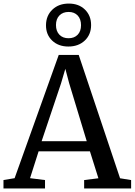

<svg xmlns="http://www.w3.org/2000/svg" viewBox="-28 -1057 756 1077"><path d="M54 -57.5 301.5 -749H413.5L645.5 -57L707.5 -47V0H444V-47L524 -57L476.5 -208H188.5L140.5 -57.5L224.5 -47V0H-8.5V-47ZM458.5 -265 360 -590 338.5 -671 314 -588 205.5 -265ZM355.5 -796Q299.5 -796 264.5 -829.5Q229.5 -863 230 -916Q230.5 -969.5 266 -1003.2Q301.5 -1037 358 -1037Q414 -1037 448.5 -1003.2Q483 -969.5 483 -916.5Q483 -863 447.5 -829.5Q412 -796 355.5 -796ZM356.5 -842.5Q388.5 -842.5 407.5 -862Q426.5 -881.5 426.5 -915.5Q426.5 -950 407.8 -970Q389 -990 357 -990Q324.5 -990 305.2 -970.2Q286 -950.5 286 -916.5Q286 -882.5 305 -862.5Q324 -842.5 356.5 -842.5Z"/></svg>

Font: Merriweather 28pt
Style: Regular
Weight: 400
Version: Version 2.100